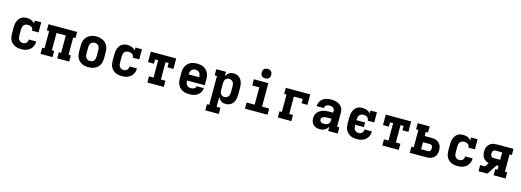

<svg xmlns="http://www.w3.org/2000/svg" viewBox="3 -1938 8993 3315"><g transform="rotate(15 4500.0 -280.0)"><path d="M298 8Q268 8 239 3Q210 -2 183.5 -15Q157 -28 135.5 -49Q114 -70 100.5 -96Q87 -122 82 -151.5Q77 -181 77 -210V-320Q77 -347 80.5 -373.5Q84 -400 93 -425Q102 -450 117.5 -472.5Q133 -495 155 -510.5Q177 -526 203 -532Q229 -538 256 -538Q276 -538 296 -535Q316 -532 335 -524.5Q354 -517 370.5 -505Q387 -493 399 -478V-530H515V-349H399Q399 -367 391.5 -383.5Q384 -400 369.5 -410Q355 -420 338 -424Q321 -428 303 -428Q283 -428 263 -420.5Q243 -413 230.5 -397Q218 -381 213.5 -360.5Q209 -340 209 -320V-210Q209 -190 213 -170.5Q217 -151 229 -135Q241 -119 259.5 -110.5Q278 -102 298 -102Q315 -102 332 -107.5Q349 -113 361 -125Q373 -137 379 -154Q385 -171 385 -188Q385 -188 385 -188Q385 -188 385 -188H517Q517 -188 517 -188Q517 -188 517 -188Q517 -160 510 -133Q503 -106 488.5 -82.5Q474 -59 452.5 -41Q431 -23 405.5 -11.5Q380 0 352.5 4Q325 8 298 8Z M644 0V-110H685V-420H644V-530H1156V-420H1115V-110H1156V0H942V-110H983V-420H817V-110H858V0Z M1500 8Q1470 8 1441 3Q1412 -2 1385 -15Q1358 -28 1336.5 -48.5Q1315 -69 1301.5 -95.5Q1288 -122 1282.5 -151Q1277 -180 1277 -210V-320Q1277 -350 1282.5 -379Q1288 -408 1301.5 -434.5Q1315 -461 1337 -482Q1359 -503 1385.5 -515.5Q1412 -528 1441 -534.5Q1470 -541 1500 -541Q1530 -541 1559 -534.5Q1588 -528 1614.5 -515.5Q1641 -503 1663 -482Q1685 -461 1698.5 -434.5Q1712 -408 1717.5 -379Q1723 -350 1723 -320V-210Q1723 -180 1717.5 -151Q1712 -122 1698.5 -95.5Q1685 -69 1663.5 -48.5Q1642 -28 1615 -15Q1588 -2 1559 3Q1530 8 1500 8ZM1500 -102Q1520 -102 1539 -110Q1558 -118 1570 -134Q1582 -150 1586.5 -170Q1591 -190 1591 -210V-320Q1591 -340 1586.5 -360Q1582 -380 1569.5 -396Q1557 -412 1538 -420Q1519 -428 1499 -428Q1479 -428 1460 -419.5Q1441 -411 1429.5 -395Q1418 -379 1413.5 -359.5Q1409 -340 1409 -320V-210Q1409 -190 1413.5 -170Q1418 -150 1430 -134Q1442 -118 1461 -110Q1480 -102 1500 -102Z M2098 8Q2068 8 2039 3Q2010 -2 1983.5 -15Q1957 -28 1935.5 -49Q1914 -70 1900.5 -96Q1887 -122 1882 -151.5Q1877 -181 1877 -210V-320Q1877 -347 1880.5 -373.5Q1884 -400 1893 -425Q1902 -450 1917.5 -472.5Q1933 -495 1955 -510.5Q1977 -526 2003 -532Q2029 -538 2056 -538Q2076 -538 2096 -535Q2116 -532 2135 -524.5Q2154 -517 2170.5 -505Q2187 -493 2199 -478V-530H2315V-349H2199Q2199 -367 2191.5 -383.5Q2184 -400 2169.5 -410Q2155 -420 2138 -424Q2121 -428 2103 -428Q2083 -428 2063 -420.5Q2043 -413 2030.5 -397Q2018 -381 2013.5 -360.5Q2009 -340 2009 -320V-210Q2009 -190 2013 -170.5Q2017 -151 2029 -135Q2041 -119 2059.5 -110.5Q2078 -102 2098 -102Q2115 -102 2132 -107.5Q2149 -113 2161 -125Q2173 -137 2179 -154Q2185 -171 2185 -188Q2185 -188 2185 -188Q2185 -188 2185 -188H2317Q2317 -188 2317 -188Q2317 -188 2317 -188Q2317 -160 2310 -133Q2303 -106 2288.5 -82.5Q2274 -59 2252.5 -41Q2231 -23 2205.5 -11.5Q2180 0 2152.5 4Q2125 8 2098 8Z M2553 0V-110H2634V-420H2579V-343H2473V-530H2927V-343H2821V-420H2766V-110H2847V0Z M3303 8Q3273 8 3243.5 3Q3214 -2 3187 -14.5Q3160 -27 3138 -48Q3116 -69 3102 -95Q3088 -121 3082.5 -150.5Q3077 -180 3077 -210V-320Q3077 -350 3082.5 -379Q3088 -408 3101.5 -434.5Q3115 -461 3136.5 -481.5Q3158 -502 3185 -515Q3212 -528 3241 -533Q3270 -538 3300 -538Q3330 -538 3359 -533Q3388 -528 3415 -515Q3442 -502 3463.5 -481.5Q3485 -461 3498.5 -434.5Q3512 -408 3517.5 -379Q3523 -350 3523 -320V-211H3206V-210Q3206 -189 3211 -168.5Q3216 -148 3229 -131.5Q3242 -115 3262 -107.5Q3282 -100 3303 -100Q3318 -100 3332.5 -102.5Q3347 -105 3360 -112Q3373 -119 3382 -131.5Q3391 -144 3392 -159H3521Q3519 -134 3510 -109.5Q3501 -85 3485.5 -65Q3470 -45 3448.5 -30.5Q3427 -16 3403 -7Q3379 2 3353.5 5Q3328 8 3303 8ZM3206 -319H3394V-320Q3394 -341 3389.5 -361Q3385 -381 3372.5 -397.5Q3360 -414 3340.5 -422Q3321 -430 3300 -430Q3279 -430 3259.5 -422Q3240 -414 3227.5 -397.5Q3215 -381 3210.5 -361Q3206 -341 3206 -320Z M3644 205V95H3685V-420H3644V-530H3817V-448Q3826 -468 3840 -485.5Q3854 -503 3872 -515.5Q3890 -528 3911.5 -533Q3933 -538 3955 -538Q3981 -538 4006.5 -530.5Q4032 -523 4052.5 -507Q4073 -491 4087 -469Q4101 -447 4109 -422.5Q4117 -398 4120 -372Q4123 -346 4123 -320V-210Q4123 -184 4120 -158Q4117 -132 4109 -107.5Q4101 -83 4087 -61Q4073 -39 4052.5 -23Q4032 -7 4006.5 0.5Q3981 8 3955 8Q3933 8 3911.5 3Q3890 -2 3872 -14.5Q3854 -27 3840 -44.5Q3826 -62 3817 -82V95H3885V205ZM3901 -102Q3921 -102 3939.5 -110.5Q3958 -119 3970 -135Q3982 -151 3986.5 -170.5Q3991 -190 3991 -210V-320Q3991 -340 3986.5 -359.5Q3982 -379 3970 -395Q3958 -411 3939.5 -419.5Q3921 -428 3901 -428Q3882 -428 3864 -419Q3846 -410 3835 -394Q3824 -378 3820.5 -358.5Q3817 -339 3817 -320V-210Q3817 -191 3820.5 -171.5Q3824 -152 3835 -136Q3846 -120 3864 -111Q3882 -102 3901 -102Z M4299 0V-110H4442V-420H4315V-530H4574V-110H4701V0ZM4500 -595Q4483 -595 4466 -600Q4449 -605 4437 -617Q4425 -629 4420 -646Q4415 -663 4415 -680Q4415 -697 4420 -714Q4425 -731 4437 -743Q4449 -755 4466 -760Q4483 -765 4500 -765Q4517 -765 4534 -760Q4551 -755 4563 -743Q4575 -731 4580 -714Q4585 -697 4585 -680Q4585 -663 4580 -646Q4575 -629 4563 -617Q4551 -605 4534 -600Q4517 -595 4500 -595Z M4886 0V-110H4928V-420H4886V-530H5323V-343H5217V-420H5060V-110H5127V0Z M5634 8Q5634 8 5634 8Q5634 8 5634 8H5633Q5602 8 5571.5 -1Q5541 -10 5519 -31.5Q5497 -53 5487 -83.5Q5477 -114 5477 -145Q5477 -174 5485 -202Q5493 -230 5511.5 -252Q5530 -274 5555 -289Q5580 -304 5607.5 -312.5Q5635 -321 5664 -324Q5693 -327 5721 -327H5786V-360Q5786 -376 5779 -390.5Q5772 -405 5759 -414.5Q5746 -424 5730 -427Q5714 -430 5698 -430Q5683 -430 5668 -427Q5653 -424 5640 -415.5Q5627 -407 5619.5 -393Q5612 -379 5612 -363H5483Q5483 -363 5483 -363Q5483 -363 5483 -363Q5483 -389 5491 -414.5Q5499 -440 5514 -461Q5529 -482 5550.5 -497.5Q5572 -513 5596 -522Q5620 -531 5646 -534.5Q5672 -538 5698 -538Q5725 -538 5751.5 -534.5Q5778 -531 5803 -522Q5828 -513 5850 -497.5Q5872 -482 5887 -460Q5902 -438 5908.5 -412Q5915 -386 5915 -360V-110H5956V0H5786V-78Q5775 -57 5759 -40Q5743 -23 5722.5 -12Q5702 -1 5679.5 3.5Q5657 8 5634 8ZM5686 -100Q5705 -100 5724 -104.5Q5743 -109 5757.5 -121.5Q5772 -134 5779 -152Q5786 -170 5786 -189V-219H5721Q5709 -219 5697 -218.5Q5685 -218 5673 -215.5Q5661 -213 5649.5 -209.5Q5638 -206 5628 -199Q5618 -192 5612 -181.5Q5606 -171 5606 -159Q5606 -145 5613 -132Q5620 -119 5632 -112Q5644 -105 5658 -102.5Q5672 -100 5686 -100Z M6298 8Q6268 8 6239 3Q6210 -2 6183.5 -15Q6157 -28 6135.5 -49Q6114 -70 6100.5 -96Q6087 -122 6082 -151.5Q6077 -181 6077 -210V-320Q6077 -347 6080.5 -373.5Q6084 -400 6093 -425Q6102 -450 6117.5 -472.5Q6133 -495 6155 -510.5Q6177 -526 6203 -532Q6229 -538 6256 -538Q6276 -538 6296 -535Q6316 -532 6335 -524.5Q6354 -517 6370.5 -505Q6387 -493 6399 -478V-530H6515V-349H6399Q6399 -367 6391.5 -383.5Q6384 -400 6369.5 -410Q6355 -420 6338 -424Q6321 -428 6303 -428Q6283 -428 6263 -420.5Q6243 -413 6230.5 -397Q6218 -381 6213.5 -360.5Q6209 -340 6209 -320V-306H6364V-224H6209V-210Q6209 -190 6213 -170.5Q6217 -151 6229 -135Q6241 -119 6259.5 -110.5Q6278 -102 6298 -102Q6315 -102 6332 -107.5Q6349 -113 6361 -125Q6373 -137 6379 -154Q6385 -171 6385 -188Q6385 -188 6385 -188Q6385 -188 6385 -188H6517Q6517 -188 6517 -188Q6517 -188 6517 -188Q6517 -160 6510 -133Q6503 -106 6488.5 -82.5Q6474 -59 6452.5 -41Q6431 -23 6405.5 -11.5Q6380 0 6352.5 4Q6325 8 6298 8Z M6753 0V-110H6834V-420H6779V-343H6673V-530H7127V-343H7021V-420H6966V-110H7047V0Z M7244 0V-110H7285V-420H7244V-530H7458V-420H7417V-347H7541Q7565 -347 7588.5 -343Q7612 -339 7634 -329Q7656 -319 7673.5 -302.5Q7691 -286 7702.5 -265Q7714 -244 7718.5 -220.5Q7723 -197 7723 -173Q7723 -149 7718.5 -125.5Q7714 -102 7702.5 -81Q7691 -60 7673.5 -44Q7656 -28 7634 -18Q7612 -8 7588.5 -4Q7565 0 7541 0ZM7541 -110Q7553 -110 7563.5 -115Q7574 -120 7580 -129.5Q7586 -139 7588.5 -150.5Q7591 -162 7591 -173Q7591 -185 7588.5 -196Q7586 -207 7580 -216.5Q7574 -226 7563.5 -231Q7553 -236 7541 -236H7417V-110Z M8098 8Q8068 8 8039 3Q8010 -2 7983.5 -15Q7957 -28 7935.5 -49Q7914 -70 7900.5 -96Q7887 -122 7882 -151.5Q7877 -181 7877 -210V-320Q7877 -347 7880.5 -373.5Q7884 -400 7893 -425Q7902 -450 7917.5 -472.5Q7933 -495 7955 -510.5Q7977 -526 8003 -532Q8029 -538 8056 -538Q8076 -538 8096 -535Q8116 -532 8135 -524.5Q8154 -517 8170.5 -505Q8187 -493 8199 -478V-530H8315V-349H8199Q8199 -367 8191.5 -383.5Q8184 -400 8169.5 -410Q8155 -420 8138 -424Q8121 -428 8103 -428Q8083 -428 8063 -420.5Q8043 -413 8030.5 -397Q8018 -381 8013.5 -360.5Q8009 -340 8009 -320V-210Q8009 -190 8013 -170.5Q8017 -151 8029 -135Q8041 -119 8059.5 -110.5Q8078 -102 8098 -102Q8115 -102 8132 -107.5Q8149 -113 8161 -125Q8173 -137 8179 -154Q8185 -171 8185 -188Q8185 -188 8185 -188Q8185 -188 8185 -188H8317Q8317 -188 8317 -188Q8317 -188 8317 -188Q8317 -160 8310 -133Q8303 -106 8288.5 -82.5Q8274 -59 8252.5 -41Q8231 -23 8205.5 -11.5Q8180 0 8152.5 4Q8125 8 8098 8Z M8473 0V-110H8560L8606 -182Q8577 -188 8551.5 -203.5Q8526 -219 8508.5 -242.5Q8491 -266 8484 -295Q8477 -324 8477 -354Q8477 -378 8481.5 -402Q8486 -426 8497.5 -447Q8509 -468 8527 -485Q8545 -502 8566.5 -512Q8588 -522 8612 -526Q8636 -530 8660 -530H8956V-420H8915V-110H8956V0H8742V-110H8783V-178H8747L8633 0ZM8660 -288H8783V-420H8660Q8648 -420 8637.5 -414.5Q8627 -409 8620.5 -399Q8614 -389 8611.5 -377.5Q8609 -366 8609 -354Q8609 -342 8611.5 -330Q8614 -318 8620.5 -308.5Q8627 -299 8637.5 -293.5Q8648 -288 8660 -288Z"/></g></svg>

Font: Iosevka Curly Slab XBdEx
Style: Regular
Weight: 800
Width: 7
Monospace: yes
Designer: Belleve Invis
Foundry: Belleve Invis
Version: Version 11.0.0; ttfautohint (v1.8.3)